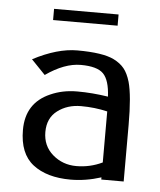

<svg xmlns="http://www.w3.org/2000/svg" viewBox="-47 -631 570 683"><g transform="rotate(5 238.0 -290.0)"><path d="M45.9 0ZM118.7 -590.3H349.1V-550.3H118.7ZM56.2 -404.8Q143.1 -450.2 213.9 -450.2Q305.7 -450.2 345.7 -430.2Q369.1 -418.5 382.8 -401.6Q396.5 -384.8 405.3 -355Q418.9 -306.6 418.9 -202.1V0H338.9V-7.8Q283.7 9.8 230 9.8Q145 9.8 95.5 -28.6Q45.9 -66.9 45.9 -151.9Q45.9 -248 130.9 -285.2Q174.3 -304.7 226.1 -304.7H227.5Q280.3 -304.7 336.9 -295.9Q334 -354.5 311.8 -377.2Q289.6 -399.9 231.2 -399.9Q172.9 -399.9 106 -353ZM338.9 -61V-243.2Q293.5 -253.9 244.6 -253.9Q195.8 -253.9 160.9 -227.5Q126 -201.2 126 -151.4Q126 -101.6 161.6 -70.8Q197.3 -40 246.1 -40Q294.9 -40 338.9 -61Z"/></g></svg>

Font: Pfennig
Style: Medium
Weight: 500
Version: Version 20120410 ; ttfautohint (v0.8)